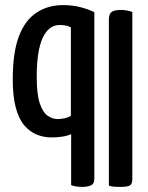

<svg xmlns="http://www.w3.org/2000/svg" viewBox="-20 -730 579 753"><path d="M305 3Q289 3 277 1Q265 -1 259 -4V-204Q244 -197 223.5 -194Q203 -191 182 -191Q152 -191 124.5 -202Q97 -213 75.5 -238Q54 -263 42 -307.5Q30 -352 30 -419Q30 -525 54.5 -588.5Q79 -652 124 -681Q169 -710 227 -710Q265 -710 297 -701.5Q329 -693 350 -682V-30Q350 -8 335.5 -2.5Q321 3 305 3ZM206 -263Q217 -263 232.5 -266Q248 -269 258 -276V-623Q252 -626 241.5 -629Q231 -632 214 -632Q171 -632 147.5 -581.5Q124 -531 124 -429Q124 -360 136 -324.5Q148 -289 167 -276Q186 -263 206 -263ZM451 3Q444 3 431 2.5Q418 2 407 -2V-654Q407 -674 417 -682.5Q427 -691 455 -691Q465 -691 476.5 -689Q488 -687 499 -683V-29Q499 -9 490 -3Q481 3 451 3Z"/></svg>

Font: Yanone Kaffeesatz Medium
Style: Regular
Weight: 500
Designer: Yanone (Cyrillic: Daniel Pouzeot, Huerta Tipografica, and Cyreal)
Foundry: Yanone
Version: Version 2.003